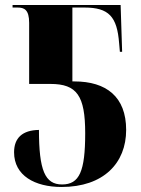

<svg xmlns="http://www.w3.org/2000/svg" viewBox="-20 -734 560 764"><path d="M225 10C392 10 482 -85 482 -217C482 -349 403 -410 276 -410H268V-704H316C413 -704 446 -668 454 -562L457 -528H466L460 -714H30V-704H50C76 -704 96 -696 96 -643V-400H181C286 -400 319 -353 319 -204C319 -52 296 0 227 0C159 0 135 -56 135 -217C69 -216 36 -185 36 -128C36 -35 119 10 225 10Z"/></svg>

Font: Noto Serif Display Condensed Black
Style: Regular
Weight: 900
Width: 3
Designer: Monotype Design Team
Foundry: Monotype Imaging Inc.
Version: Version 2.009